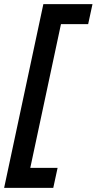

<svg xmlns="http://www.w3.org/2000/svg" viewBox="-43 -790 468 930"><path d="M-23 120 167 -770H273L83 120ZM13 120 34 23H236L215 120ZM182 -673 203 -770H405L384 -673Z"/></svg>

Font: Radio Canada Big Medium
Style: Italic
Weight: 500
Italic angle: -12°
Designer: Étienne Aubert Bonn
Foundry: Coppers and Brasses
Version: Version 1.001